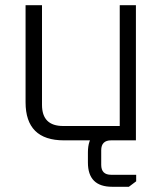

<svg xmlns="http://www.w3.org/2000/svg" viewBox="-20 -538 624 736"><path d="M78 -146V-518H141V-136Q141 -55 222 -55H439V-518H501V0H225Q78 0 78 -146ZM317 46Q317 -47 410 -47H435V0H406Q368 0 368 38V94Q368 132 406 132H502V157L474 178H410Q317 178 317 85Z"/></svg>

Font: Oxanium Light
Style: Regular
Weight: 300
Designer: Severin Meyer
Version: Version 1.000